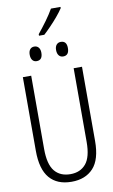

<svg xmlns="http://www.w3.org/2000/svg" viewBox="-118 -1179 735 1247"><g transform="rotate(-10 250.0 -555.5)"><path d="M250 10Q155 10 105 -48.5Q55 -107 55 -228V-714H110V-231Q110 -130 146.5 -85Q183 -40 251 -40Q316 -40 353 -84Q390 -128 390 -228V-714H445V-225Q445 -102 393 -46Q341 10 250 10ZM337 -801Q319 -801 308.5 -814Q298 -827 298 -850Q298 -872 308.5 -884.5Q319 -897 337 -897Q376 -897 376 -850Q376 -801 337 -801ZM162 -801Q144 -801 134 -814Q124 -827 124 -850Q124 -872 134 -884.5Q144 -897 162 -897Q180 -897 190.5 -884.5Q201 -872 201 -850Q201 -801 162 -801ZM205 -971Q236 -1009 264 -1047.5Q292 -1086 312 -1121H375V-1113Q360 -1090 336.5 -1062Q313 -1034 287 -1007Q261 -980 240 -961H205Z"/></g></svg>

Font: Noto Sans Mono ExtraCondensed Light
Style: Regular
Weight: 300
Width: 2
Designer: Monotype Design Team
Foundry: Monotype Imaging Inc.
Version: Version 2.014; ttfautohint (v1.8.4.7-5d5b)